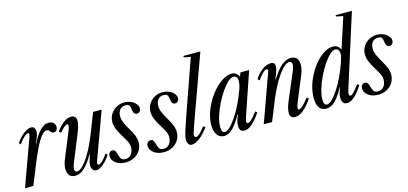

<svg xmlns="http://www.w3.org/2000/svg" viewBox="-78 -1297 3811 1794"><g transform="rotate(-15 1827.0 -400.0)"><path d="M-10.5 0 150 -441.5Q153.5 -452 156.2 -461.5Q159 -471 159 -478Q159 -490 148 -490Q138.5 -490 123.8 -479.2Q109 -468.5 92 -449.8Q75 -431 58.5 -406L43 -421.5Q76 -472 116.8 -503.2Q157.5 -534.5 191.5 -534.5Q209 -534.5 219.5 -521.8Q230 -509 230 -484Q230 -464 223 -441.5Q216 -419 195 -377.5L198.5 -376Q241.5 -460 280.5 -497.2Q319.5 -534.5 360.5 -534.5Q387 -534.5 404.8 -519.5Q422.5 -504.5 422.5 -479Q422.5 -459 413 -446.8Q403.5 -434.5 386 -434.5Q370 -434.5 362 -443.5Q354 -452.5 346.5 -461.2Q339 -470 323.5 -470Q306 -470 286.8 -452.5Q267.5 -435 246 -400.2Q224.5 -365.5 200 -313.2Q175.5 -261 147.5 -191.5L70 0Z M679 10.5Q659 10.5 645.5 -5.2Q632 -21 632 -47Q632 -65.5 638 -89.8Q644 -114 658 -146L653.5 -148.5Q619.5 -92 590 -57.2Q560.5 -22.5 532.5 -6.8Q504.5 9 474 9Q437 9 418.5 -13.5Q400 -36 400 -78.5Q400 -117.5 421 -168L518 -405Q527 -425.5 530.8 -440Q534.5 -454.5 534.5 -463.5Q534.5 -476 525 -476Q517.5 -476 506 -468.5Q494.5 -461 480.2 -447.2Q466 -433.5 450 -414L431 -429.5Q468.5 -480.5 505.2 -507.5Q542 -534.5 577 -534.5Q600 -534.5 613.2 -521.5Q626.5 -508.5 626.5 -483Q626.5 -462.5 619 -433.2Q611.5 -404 597 -368.5L488.5 -102Q483 -88 480.2 -75Q477.5 -62 477.5 -52.5Q477.5 -39.5 485 -32.2Q492.5 -25 502.5 -25Q518.5 -25 538.2 -39.8Q558 -54.5 580 -82Q602 -109.5 624.8 -147.5Q647.5 -185.5 670 -232.2Q692.5 -279 713.5 -332L789 -524.5H871.5L710 -83.5Q701 -58 701 -46.5Q701 -35 712.5 -35Q727.5 -35 751.8 -58.2Q776 -81.5 800.5 -118.5L817.5 -103Q784 -52.5 746.2 -21Q708.5 10.5 679 10.5Z M964 10.5Q923.5 10.5 893.2 -2.8Q863 -16 846.2 -38Q829.5 -60 829.5 -87Q829.5 -104.5 840 -117.2Q850.5 -130 867 -130Q889 -130 896.5 -115Q904 -100 909 -81Q914.5 -59.5 925 -40Q935.5 -20.5 969 -20.5Q1004 -20.5 1025 -47.2Q1046 -74 1046 -115.5Q1046 -130 1041.5 -145.2Q1037 -160.5 1026.5 -180.8Q1016 -201 998 -229.5Q965 -283 951.2 -318.2Q937.5 -353.5 937.5 -386Q937.5 -427 958.2 -460.8Q979 -494.5 1014 -514.5Q1049 -534.5 1091.5 -534.5Q1126.5 -534.5 1155.5 -521.8Q1184.5 -509 1202 -488.2Q1219.5 -467.5 1219.5 -443.5Q1219.5 -425.5 1208.8 -414Q1198 -402.5 1181.5 -402.5Q1150 -402.5 1144.5 -446Q1140.5 -482.5 1131.5 -494Q1122.5 -505.5 1096.5 -505.5Q1060 -505.5 1040.8 -481.5Q1021.5 -457.5 1021.5 -417Q1021.5 -391.5 1032.8 -363.2Q1044 -335 1071.5 -287.5Q1102.5 -236 1114.5 -204Q1126.5 -172 1126.5 -141.5Q1126.5 -97.5 1105 -63.2Q1083.5 -29 1046.8 -9.2Q1010 10.5 964 10.5Z M1333 10.5Q1292.5 10.5 1262.2 -2.8Q1232 -16 1215.2 -38Q1198.5 -60 1198.5 -87Q1198.5 -104.5 1209 -117.2Q1219.5 -130 1236 -130Q1258 -130 1265.5 -115Q1273 -100 1278 -81Q1283.5 -59.5 1294 -40Q1304.5 -20.5 1338 -20.5Q1373 -20.5 1394 -47.2Q1415 -74 1415 -115.5Q1415 -130 1410.5 -145.2Q1406 -160.5 1395.5 -180.8Q1385 -201 1367 -229.5Q1334 -283 1320.2 -318.2Q1306.5 -353.5 1306.5 -386Q1306.5 -427 1327.2 -460.8Q1348 -494.5 1383 -514.5Q1418 -534.5 1460.5 -534.5Q1495.5 -534.5 1524.5 -521.8Q1553.5 -509 1571 -488.2Q1588.5 -467.5 1588.5 -443.5Q1588.5 -425.5 1577.8 -414Q1567 -402.5 1550.5 -402.5Q1519 -402.5 1513.5 -446Q1509.5 -482.5 1500.5 -494Q1491.5 -505.5 1465.5 -505.5Q1429 -505.5 1409.8 -481.5Q1390.5 -457.5 1390.5 -417Q1390.5 -391.5 1401.8 -363.2Q1413 -335 1440.5 -287.5Q1471.5 -236 1483.5 -204Q1495.5 -172 1495.5 -141.5Q1495.5 -97.5 1474 -63.2Q1452.5 -29 1415.8 -9.2Q1379 10.5 1333 10.5Z M1601 10.5Q1581 10.5 1569.8 -6.5Q1558.5 -23.5 1558.5 -52Q1558.5 -62.5 1561 -76.8Q1563.5 -91 1571.2 -116.2Q1579 -141.5 1593.2 -184.2Q1607.5 -227 1631 -294.5Q1654.5 -362 1689.5 -461L1803.5 -784.5L1740 -797L1738 -811H1903L1719 -301.5Q1688 -215 1671 -168Q1654 -121 1647.8 -99.2Q1641.5 -77.5 1641.5 -66Q1641.5 -58.5 1647.2 -53.5Q1653 -48.5 1659 -48.5Q1669 -48.5 1687.8 -62.8Q1706.5 -77 1746.5 -128L1765 -115.5Q1723 -55 1679 -22.2Q1635 10.5 1601 10.5Z M1914.5 10.5Q1872 10.5 1847.5 -24.2Q1823 -59 1823 -121Q1823 -174.5 1841.5 -232.2Q1860 -290 1891.8 -343.8Q1923.5 -397.5 1963.5 -440.5Q2003.5 -483.5 2047 -509Q2090.5 -534.5 2131.5 -534.5Q2154.5 -534.5 2170 -523.8Q2185.5 -513 2200.5 -488L2214 -524.5H2298L2156 -108Q2144.5 -75 2146.5 -61.8Q2148.5 -48.5 2160.5 -48.5Q2169 -48.5 2181.5 -57.8Q2194 -67 2211.8 -86.5Q2229.5 -106 2253 -136.5L2269 -122.5Q2226 -57.5 2186 -23.5Q2146 10.5 2111.5 10.5Q2062.5 10.5 2062.5 -47Q2062.5 -69 2068 -92.5Q2073.5 -116 2090.5 -147.5L2085.5 -151Q2037 -66 1996.8 -27.8Q1956.5 10.5 1914.5 10.5ZM1930.5 -25Q1951.5 -25 1980.5 -52Q2009.5 -79 2041.5 -126.5Q2073.5 -174 2104.5 -236Q2135.5 -298 2160.5 -368.5Q2173 -402.5 2175.8 -420.8Q2178.5 -439 2178.5 -453Q2178.5 -476.5 2167.5 -489.5Q2156.5 -502.5 2140.5 -502.5Q2115.5 -502.5 2083.8 -473.2Q2052 -444 2019.5 -396.2Q1987 -348.5 1959.8 -292Q1932.5 -235.5 1915.8 -180.5Q1899 -125.5 1899 -82.5Q1899 -52.5 1906.2 -38.8Q1913.5 -25 1930.5 -25Z M2601 10.5Q2551.5 10.5 2551.5 -42.5Q2551.5 -85 2582 -156L2695 -422.5Q2705.5 -447 2705.5 -470Q2705.5 -500 2679 -500Q2657.5 -500 2630.5 -477Q2603.5 -454 2573.5 -412.2Q2543.5 -370.5 2513.8 -314.2Q2484 -258 2457 -191.5L2379.5 0H2299L2458.5 -441.5Q2463 -454.5 2465.5 -462.2Q2468 -470 2468 -475Q2468 -490 2456 -490Q2446.5 -490 2432.5 -479.5Q2418.5 -469 2402 -450Q2385.5 -431 2368.5 -406L2351.5 -421.5Q2383.5 -473.5 2426.2 -504Q2469 -534.5 2509 -534.5Q2548.5 -534.5 2548.5 -494.5Q2548.5 -474.5 2540 -448.2Q2531.5 -422 2512 -377.5L2515.5 -376Q2569 -460 2612.5 -496.8Q2656 -533.5 2702 -533.5Q2777.5 -533.5 2777.5 -447.5Q2777.5 -404.5 2757.5 -356.5L2659.5 -120Q2652.5 -102 2647.8 -86.2Q2643 -70.5 2643 -62Q2643 -48.5 2653.5 -48.5Q2668 -48.5 2693.2 -71.8Q2718.5 -95 2750.5 -137.5L2768 -122.5Q2724 -57 2681.8 -23.2Q2639.5 10.5 2601 10.5Z M2903 10.5Q2858.5 10.5 2835.8 -22Q2813 -54.5 2813 -118.5Q2813 -174 2830.5 -232.2Q2848 -290.5 2878 -344.5Q2908 -398.5 2946.2 -441.2Q2984.5 -484 3027 -509.2Q3069.5 -534.5 3111 -534.5Q3135 -534.5 3151 -523.8Q3167 -513 3182.5 -488L3278.5 -784.5L3214.5 -797L3210.5 -811H3369L3146 -108Q3136.5 -76.5 3138 -62.5Q3139.5 -48.5 3152 -48.5Q3160.5 -48.5 3172 -57.8Q3183.5 -67 3200 -86.5Q3216.5 -106 3239.5 -136.5L3256 -122.5Q3215.5 -57.5 3177.2 -23.5Q3139 10.5 3103.5 10.5Q3076.5 10.5 3064.8 -7.8Q3053 -26 3053 -61Q3053 -78.5 3059.5 -99.2Q3066 -120 3077.5 -147.5L3075.5 -151Q3026 -63.5 2987 -26.5Q2948 10.5 2903 10.5ZM2918.5 -25Q2939.5 -25 2968.2 -52.2Q2997 -79.5 3028.5 -127.2Q3060 -175 3090 -237Q3120 -299 3144 -368.5Q3155.5 -402.5 3159.8 -420.5Q3164 -438.5 3164.5 -453Q3158 -502.5 3125.5 -502.5Q3100.5 -502.5 3069 -473Q3037.5 -443.5 3005.8 -395.5Q2974 -347.5 2947.2 -290.8Q2920.5 -234 2904 -178.8Q2887.5 -123.5 2887.5 -80.5Q2887.5 -51.5 2896 -38.2Q2904.5 -25 2918.5 -25Z M3407 10.5Q3366.5 10.5 3336.2 -2.8Q3306 -16 3289.2 -38Q3272.5 -60 3272.5 -87Q3272.5 -104.5 3283 -117.2Q3293.5 -130 3310 -130Q3332 -130 3339.5 -115Q3347 -100 3352 -81Q3357.5 -59.5 3368 -40Q3378.5 -20.5 3412 -20.5Q3447 -20.5 3468 -47.2Q3489 -74 3489 -115.5Q3489 -130 3484.5 -145.2Q3480 -160.5 3469.5 -180.8Q3459 -201 3441 -229.5Q3408 -283 3394.2 -318.2Q3380.5 -353.5 3380.5 -386Q3380.5 -427 3401.2 -460.8Q3422 -494.5 3457 -514.5Q3492 -534.5 3534.5 -534.5Q3569.5 -534.5 3598.5 -521.8Q3627.5 -509 3645 -488.2Q3662.5 -467.5 3662.5 -443.5Q3662.5 -425.5 3651.8 -414Q3641 -402.5 3624.5 -402.5Q3593 -402.5 3587.5 -446Q3583.5 -482.5 3574.5 -494Q3565.5 -505.5 3539.5 -505.5Q3503 -505.5 3483.8 -481.5Q3464.5 -457.5 3464.5 -417Q3464.5 -391.5 3475.8 -363.2Q3487 -335 3514.5 -287.5Q3545.5 -236 3557.5 -204Q3569.5 -172 3569.5 -141.5Q3569.5 -97.5 3548 -63.2Q3526.5 -29 3489.8 -9.2Q3453 10.5 3407 10.5Z"/></g></svg>

Font: Libre Caslon Condensed
Style: Italic
Weight: 400
Italic angle: -22.583°
Designer: Pablo Impallari, Rodrigo Fuenzalida, Katja Schimmel, Ertekin Erdin
Foundry: Pablo Impallari, Rodrigo Fuenzalida
Version: Version 2.000;gftools[0.9.33]